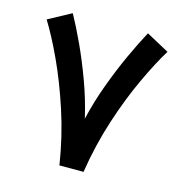

<svg xmlns="http://www.w3.org/2000/svg" viewBox="-100 -757 805 849"><g transform="rotate(15 302.0 -333.0)"><path d="M247.1 0Q227.1 -127.4 189.2 -243.2Q151.4 -358.9 107.7 -452.9Q64 -546.9 25.4 -608.9L129.9 -665.5Q158.2 -614.7 190.7 -544.7Q223.1 -474.6 252.9 -393.8Q282.7 -313 302.2 -228.5Q320.3 -307.6 350.1 -388.9Q379.9 -470.2 413.1 -542.5Q446.3 -614.7 474.1 -665.5L578.6 -608.9Q540.5 -546.9 496.6 -452.9Q452.6 -358.9 415 -243.2Q377.4 -127.4 357.4 0Z"/></g></svg>

Font: Vazirmatn RD SemiBold
Style: Regular
Weight: 600
Designer: Saber Rastikerdar
Foundry: Saber Rastikerdar
Version: Version 32.102